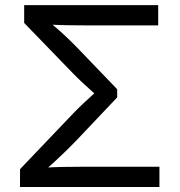

<svg xmlns="http://www.w3.org/2000/svg" viewBox="-20 -748 718 768"><path d="M60.1 0V-71.3L273.4 -294.9Q292.5 -314.9 312.3 -333.3Q332 -351.6 349.1 -367.2Q366.2 -382.8 378.4 -393.6V-355.5Q366.2 -366.7 349.4 -381.6Q332.5 -396.5 313 -414.6Q293.5 -432.6 273.4 -453.1L76.7 -656.2V-727.5H612.8V-646.5H320.3Q277.8 -646.5 242.7 -647.2Q207.5 -647.9 177.2 -649.9L170.9 -666Q186.5 -652.3 204.6 -637Q222.7 -621.6 243.4 -602.1Q264.2 -582.5 289.6 -556.6L448.7 -391.1V-358.4L289.1 -189.9Q261.2 -161.1 236.8 -137.5Q212.4 -113.8 191.4 -94.7Q170.4 -75.7 153.8 -61.5L160.6 -77.6Q195.3 -79.6 233.6 -80.3Q272 -81.1 320.3 -81.1H617.7V0Z"/></svg>

Font: Inter 17pt
Style: Regular
Weight: 400
Version: Version 4.001;git-66647c0bb